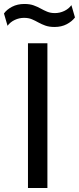

<svg xmlns="http://www.w3.org/2000/svg" viewBox="-33 -948 398 968"><path d="M206 0H108V-730H206ZM242 -812Q215 -812 195.5 -819Q176 -826 160 -835Q144 -844 127.5 -851Q111 -858 88 -858Q64 -858 41.5 -847.5Q19 -837 5 -818L-13 -880Q1 -900 28 -914Q55 -928 90 -928Q117 -928 136.5 -921Q156 -914 172 -905Q188 -896 205 -889Q222 -882 244 -882Q268 -882 290.5 -892.5Q313 -903 327 -922L345 -860Q330 -840 303.5 -826Q277 -812 242 -812Z"/></svg>

Font: Sora Variable
Style: Regular
Weight: 400
Designer: Jonathan Barnbrook, Julián Moncada
Foundry: Barnbrook Fonts
Version: Version 2.000